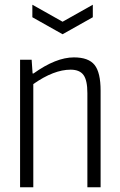

<svg xmlns="http://www.w3.org/2000/svg" viewBox="-20 -793 509 813"><path d="M117 -773 245 -701 373 -773V-720L245 -648L117 -720ZM65 -540H114L118 -482H122Q217 -550 293 -550Q355 -550 380.5 -518Q406 -486 406 -409V0H350V-399Q350 -453 333.5 -475.5Q317 -498 279 -498Q208 -498 121 -437V0H65Z"/></svg>

Font: Encode Sans Compressed
Style: Light
Weight: 300
Designer: Pablo Impallari, Andres Torresi
Foundry: Pablo Impallari, Andres Torresi
Version: Version 1.000; ttfautohint (v1.00) -l 8 -r 50 -G 200 -x 14 -